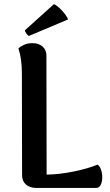

<svg xmlns="http://www.w3.org/2000/svg" viewBox="-20 -919 539 939"><path d="M208 -65Q272 -66 342 -80.5Q412 -95 457 -114Q468 -107 474 -89.5Q480 -72 480 -52Q480 -30 472.5 -15Q465 0 451 0H156Q126 0 107 -16.5Q88 -33 88 -62L87 -560Q87 -633 70 -682Q80 -692 98 -700Q116 -708 139 -708Q169 -708 188 -691.5Q207 -675 207 -647ZM121 -743Q115 -746 108 -756.5Q101 -767 102 -771L244 -899Q261 -891 283 -867.5Q305 -844 313 -824Z"/></svg>

Font: Arima Madurai ExtraBold
Style: Regular
Weight: 800
Designer: Joana Correia and Natanael Gama
Foundry: NDISCOVER
Version: Version 1.020